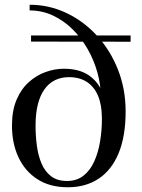

<svg xmlns="http://www.w3.org/2000/svg" viewBox="-20 -780 600 810"><path d="M266 10Q190.5 10 138 -23.8Q85.5 -57.5 58 -116.2Q30.5 -175 30.5 -250Q30.5 -314 50 -359.5Q69.5 -405 101.8 -433.8Q134 -462.5 172.5 -476.2Q211 -490 249 -490Q314.5 -490 355 -462Q395.5 -434 413.8 -386.5Q432 -339 432 -280.5H410Q410 -336 394 -374.8Q378 -413.5 347 -434Q316 -454.5 271 -454.5Q237.5 -454.5 211.5 -441.5Q185.5 -428.5 167.2 -402.8Q149 -377 139.5 -338.8Q130 -300.5 130 -250Q130 -207 135.5 -165.5Q141 -124 155.2 -90.2Q169.5 -56.5 195.5 -36.5Q221.5 -16.5 262.5 -16.5Q303.5 -16.5 331.8 -38.5Q360 -60.5 377.2 -98.2Q394.5 -136 402.2 -183.2Q410 -230.5 410 -280.5L405.5 -370Q405.5 -421.5 391 -473.8Q376.5 -526 349.8 -573Q323 -620 285.8 -656.8Q248.5 -693.5 202.8 -714.8Q157 -736 105 -736V-760Q187 -760 260.2 -725.2Q333.5 -690.5 389.8 -628.8Q446 -567 478 -485.5Q510 -404 510 -310Q510 -205 480.5 -133.8Q451 -62.5 396.2 -26.2Q341.5 10 266 10ZM111 -604.5V-630.5H531V-604Z"/></svg>

Font: Bodoni Moda 9pt
Style: Regular
Weight: 400
Designer: Owen Earl
Foundry: indestructible type
Version: Version 2.005